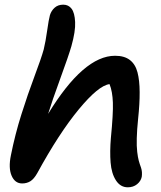

<svg xmlns="http://www.w3.org/2000/svg" viewBox="-20 -797 693 826"><path d="M75.2 -7.8Q44.4 -7.8 30 -41Q15.6 -74.2 26.9 -128.9Q44.9 -219.2 72.3 -305.7Q99.6 -392.1 128.4 -468.8Q157.2 -545.4 168 -584Q176.3 -618.2 182.9 -665.5Q189.5 -712.9 194.8 -731.9Q200.7 -751 215.1 -763.9Q229.5 -776.9 252 -776.9Q274.9 -776.9 288.1 -759.3Q301.3 -741.7 303.2 -702.1Q305.2 -662.6 287.1 -598.1Q274.9 -556.2 239.5 -459.5Q204.1 -362.8 187 -307.1Q339.4 -557.1 475.1 -557.1Q515.1 -557.1 538.8 -538.8Q562.5 -520.5 571.5 -485.8Q580.6 -451.2 580.8 -400.6Q581.1 -350.1 574.2 -286.1Q569.3 -238.3 568.4 -202.9Q567.4 -167.5 570.3 -143.6Q573.2 -119.6 576.9 -106Q580.6 -92.3 586.9 -75.2Q592.8 -57.1 589.8 -36.1Q585.9 -17.6 569.6 -4.4Q553.2 8.8 529.8 8.8Q498 8.8 478.8 -21Q459.5 -50.8 455.8 -97.9Q452.1 -145 457 -203.1Q467.3 -307.6 465.6 -355.7Q463.9 -403.8 451.2 -435.1Q403.8 -429.2 318.8 -326.4Q233.9 -223.6 140.1 -51.8Q126 -26.9 110.6 -17.3Q95.2 -7.8 75.2 -7.8Z"/></svg>

Font: Shantell Sans Irregular Bouncy
Style: Italic
Weight: 500
Italic angle: -11.31°
Designer: Stephen Nixon, Anya Danilova, Shantell Martin
Foundry: Arrow Type
Version: Version 1.006;[9816181b4]